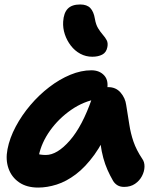

<svg xmlns="http://www.w3.org/2000/svg" viewBox="-20 -837 721 867"><path d="M152.4 10Q100.6 10 66.4 -13.5Q32.2 -37 18.4 -76.4Q4.6 -115.8 13.8 -163Q23.6 -214 51.1 -265.5Q78.6 -317 117.5 -362.7Q156.4 -408.4 202.6 -443.8Q248.8 -479.2 297.6 -499.4Q346.4 -519.6 392.6 -519.6Q429.8 -519.6 451 -495.9Q472.2 -472.2 462.8 -428Q460 -412.2 449.1 -403Q438.2 -393.8 423.6 -391Q358 -380.2 301.5 -341Q245 -301.8 206.2 -247.5Q167.4 -193.2 155.2 -134.2Q152.2 -116.6 151.8 -102.1Q151.4 -87.6 155.4 -65.6L107 -168.2Q128 -149.8 145.1 -143.5Q162.2 -137.2 187 -137.2Q238.2 -137.2 295.2 -202.4Q352.2 -267.6 395.4 -393Q404 -417.2 425.1 -430.4Q446.2 -443.6 468.4 -443.6Q503.6 -443.6 524.7 -418.8Q545.8 -394 549.8 -363.2Q557.8 -315.2 563.9 -274.9Q570 -234.6 582.8 -197.3Q595.6 -160 622.4 -119.8Q633 -105.2 632.5 -84Q632 -62.8 621 -41.8Q610 -20.8 589.7 -6.9Q569.4 7 540.4 7Q522.6 7 510.3 -0.5Q498 -8 490.6 -20.4Q476.4 -45 465.4 -69.9Q454.4 -94.8 446.5 -123.6Q438.6 -152.4 433.6 -189.2Q428.6 -226 425.6 -273.6L480.2 -278.2Q446.6 -194 406.2 -138.3Q365.8 -82.6 322.6 -50Q279.4 -17.4 236.1 -3.7Q192.8 10 152.4 10ZM396.8 -580.8Q367.6 -580.8 342.7 -594.2Q317.8 -607.6 299.9 -630.9Q282 -654.2 272.7 -682.2Q263.4 -710.2 265.2 -739.2Q267.6 -778.8 286.1 -797.8Q304.6 -816.8 342.2 -816.8Q372.4 -816.8 387.8 -800.7Q403.2 -784.6 408.6 -751.6Q412.8 -726 423.2 -709.1Q433.6 -692.2 444.6 -679.8Q455.6 -667.4 462 -655Q468.4 -642.6 464.8 -624.2Q460.2 -600 441.6 -590.4Q423 -580.8 396.8 -580.8Z"/></svg>

Font: Shantell Sans Light
Style: Italic
Weight: 300
Italic angle: -11°
Designer: Stephen Nixon, Anya Danilova, Shantell Martin
Foundry: Arrow Type
Version: Version 1.008;[ac192a2d6]